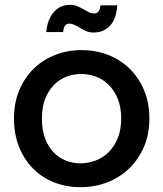

<svg xmlns="http://www.w3.org/2000/svg" viewBox="-20 -768 678 797"><path d="M600 -276Q600 -211 577.5 -158.5Q555 -106 516 -68.5Q477 -31 425 -11Q373 9 314 9Q255 9 204.5 -11Q154 -31 117 -68.5Q80 -106 59 -158.5Q38 -211 38 -276Q38 -341 60 -393.5Q82 -446 120 -483Q158 -520 209 -540Q260 -560 319 -560Q378 -560 429 -540Q480 -520 518 -483Q556 -446 578 -393.5Q600 -341 600 -276ZM154 -276Q154 -229 167 -194Q180 -159 202 -136Q224 -113 253 -101.5Q282 -90 314 -90Q346 -90 376.5 -101.5Q407 -113 430.5 -136Q454 -159 468.5 -194Q483 -229 483 -276Q483 -323 469 -357.5Q455 -392 432 -415Q409 -438 379 -449.5Q349 -461 317 -461Q285 -461 255.5 -449.5Q226 -438 203.5 -415Q181 -392 167.5 -357.5Q154 -323 154 -276ZM172 -635Q177 -688 203.5 -718Q230 -748 270 -748Q289 -748 304 -741Q319 -734 333 -726Q341 -721 350.5 -716.5Q360 -712 371 -712Q394 -712 397 -746H467Q463 -689 436.5 -661Q410 -633 369 -633Q349 -633 334 -640.5Q319 -648 306 -656Q297 -661 287.5 -665.5Q278 -670 268 -670Q245 -670 242 -635Z"/></svg>

Font: SVN-Poppins Medium
Style: Regular
Weight: 500
Designer: Ninad Kale (Devanagari), Jonny Pinhorn (Latin)
Foundry: Indian Type Foundry
Version: Version 3.002 2017; ttfautohint (v1.8.3)